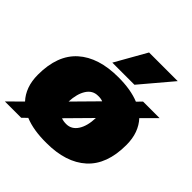

<svg xmlns="http://www.w3.org/2000/svg" viewBox="-209 -952 1123 1123"><g transform="rotate(45 352.5 -390.5)"><path d="M342 9Q235 10 163 -20L133 9H-2L82 -74Q54 -104 39 -145Q24 -186 24 -239Q24 -400 114 -480.5Q204 -561 368 -561Q471 -561 541 -532L570 -562H707L623 -478Q651 -448 666 -407Q681 -366 681 -313Q681 -152 592 -71.5Q503 9 342 9ZM360 -400Q316 -400 290.5 -360.5Q265 -321 262 -254L400 -394Q383 -401 360 -400ZM345 -151Q389 -151 415 -191Q441 -231 443 -299L304 -158Q321 -151 345 -151ZM282 -596 392 -790H629L465 -596Z"/></g></svg>

Font: Georama Extended Black
Style: Italic
Weight: 900
Width: 7
Italic angle: -9°
Designer: Jean-Baptiste Levee
Foundry: Production Type
Version: Version 1.000